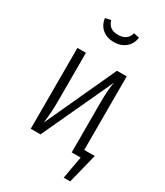

<svg xmlns="http://www.w3.org/2000/svg" viewBox="-219 -842 925 1076"><g transform="rotate(30 243.5 -304.0)"><path d="M134 -745 170 -753Q184 -700 243 -700Q304 -700 318 -753L354 -745Q349 -703 318.5 -678Q288 -653 243 -653Q198 -653 168.5 -678Q139 -703 134 -745ZM471 -47 423 145H381L407 0H349V-329Q349 -404 359 -457L147 0H84V-523H139V-212Q139 -139 130 -67L340 -523H403V-47Z"/></g></svg>

Font: Fira Sans Extra Condensed Light
Style: Regular
Weight: 300
Width: 1
Designer: Carrois Corporate & Edenspiekermann AG
Foundry: Carrois Corporate GbR & Edenspiekermann AG
Version: Version 4.203